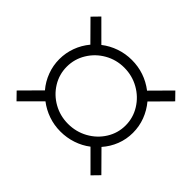

<svg xmlns="http://www.w3.org/2000/svg" viewBox="-147 -824 1013 1013"><g transform="rotate(45 359.5 -317.5)"><path d="M570 -148 675 -42 635 -1 528 -108Q493 -81 449.5 -66.5Q406 -52 359 -52Q312 -52 269 -67Q226 -82 191 -109L83 -1L43 -42L148 -148Q118 -183 101.5 -227Q85 -271 85 -318Q85 -365 101 -408.5Q117 -452 147 -488L43 -593L83 -634L189 -528Q225 -556 268.5 -571Q312 -586 359 -586Q454 -586 530 -528L635 -634L675 -593L572 -489Q602 -453 618.5 -409.5Q635 -366 635 -318Q635 -270 618 -226.5Q601 -183 570 -148ZM359 -109Q419 -109 469.5 -137Q520 -165 550 -213Q580 -261 580 -318Q580 -375 550 -423.5Q520 -472 469.5 -500.5Q419 -529 359 -529Q300 -529 250 -500.5Q200 -472 170.5 -423.5Q141 -375 141 -318Q141 -261 170.5 -213Q200 -165 250 -137Q300 -109 359 -109Z"/></g></svg>

Font: TypoPRO Montserrat
Style: Regular
Weight: 300
Designer: Julieta Ulanovsky
Foundry: Julieta Ulanovsky
Version: Version 6.001